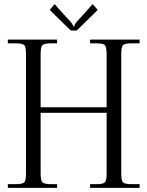

<svg xmlns="http://www.w3.org/2000/svg" viewBox="-20 -911 714 931"><path d="M352 -763H323L221 -863L245 -891L283 -848Q290 -840 302 -827.5Q314 -815 319 -809.5Q324 -804 329 -796.5Q334 -789 335 -784H340Q341 -788 343.5 -793Q346 -798 351.5 -804.5Q357 -811 361.5 -816Q366 -821 375.5 -831Q385 -841 391 -848L429 -891L454 -863ZM18 0V-18H53Q89 -18 97.5 -26.5Q106 -35 106 -71V-648Q106 -684 97.5 -692.5Q89 -701 53 -701H18V-719H257V-701H231Q195 -701 186 -692.5Q177 -684 177 -648V-391H497V-648Q497 -684 488.5 -692.5Q480 -701 444 -701H417V-719H657V-701H621Q585 -701 576.5 -692.5Q568 -684 568 -648V-71Q568 -35 576.5 -26.5Q585 -18 621 -18H657V0H417V-18H444Q480 -18 488.5 -26.5Q497 -35 497 -71V-364H177V-71Q177 -35 186 -26.5Q195 -18 231 -18H257V0Z"/></svg>

Font: Foglihten068fMac
Style: Regular
Weight: 500
Designer: gluk (gluksza@wp.pl)
Foundry: gluk (gluksza@wp.pl)
Version: Version 0.68